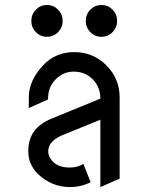

<svg xmlns="http://www.w3.org/2000/svg" viewBox="-20 -758 602 778"><path d="M346.2 -627.7Q327.6 -646.5 327.6 -673.3Q327.6 -700.2 346.2 -719Q364.7 -737.8 391.1 -737.8Q417.5 -737.8 436 -719Q454.6 -700.2 454.6 -673.3Q454.6 -646.5 436 -627.7Q417.5 -608.9 391.1 -608.9Q364.7 -608.9 346.2 -627.7ZM125.5 -627.7Q106.9 -646.5 106.9 -673.3Q106.9 -700.2 125.5 -719Q144 -737.8 170.4 -737.8Q196.8 -737.8 215.3 -719Q233.9 -700.2 233.9 -673.3Q233.9 -646.5 215.3 -627.7Q196.8 -608.9 170.4 -608.9Q144 -608.9 125.5 -627.7ZM175.3 -143.6Q175.3 -127.4 188 -110.4Q211.4 -79.1 262.7 -79.1Q293.9 -79.1 317.9 -93.8L347.2 -20Q309.1 0 262.7 0Q189.5 0 132.8 -53.7Q94.7 -92.8 94.7 -143.6Q94.7 -145.5 94.7 -147.5Q94.7 -238.8 188 -276.9L386.7 -358.4Q386.7 -404.8 356 -436.3Q325.2 -467.8 278.3 -467.8Q237.3 -467.8 206.1 -437Q175.8 -407.2 174.8 -361.8V-355L96.7 -320.3V-363.3Q96.7 -431.6 155.3 -494.1Q205.1 -546.9 281.2 -546.9Q357.4 -546.9 411.1 -493.2Q464.8 -439.5 464.8 -363.3V-34.2L386.7 0V-272.9L226.1 -207.5Q175.3 -183.6 175.3 -143.6Z"/></svg>

Font: NovaMono
Style: Regular
Weight: 400
Monospace: yes
Version: Version 1.2